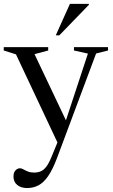

<svg xmlns="http://www.w3.org/2000/svg" viewBox="-22 -738 585 998"><path d="M330.5 -92 282 14 61 -455.5 -2.5 -475.5V-493H228.5V-475.5L157.5 -456.5ZM118.5 239.5Q88 239.5 68 223.8Q48 208 48 179Q48 165 53 155.5Q58 146 66 141.2Q74 136.5 81.5 136.5Q89.5 136.5 99.5 142.2Q109.5 148 123 153.5Q136.5 159 154.5 159Q174 159 189.2 152.8Q204.5 146.5 218 129.2Q231.5 112 245 79L290 -30L311.5 -84.5L435 -459.5L362.5 -475.5V-493H539.5V-475.5L477.5 -460L274 84.5Q251.5 144 228 177.8Q204.5 211.5 177.8 225.5Q151 239.5 118.5 239.5ZM268 -554.5 341.5 -718H440V-713L286.5 -554.5Z"/></svg>

Font: Newsreader 60pt
Style: Regular
Weight: 400
Designer: Hugues Gentile
Foundry: Production Type
Version: Version 1.003